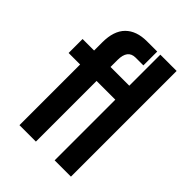

<svg xmlns="http://www.w3.org/2000/svg" viewBox="-227 -912 1025 1025"><g transform="rotate(45 286.0 -399.0)"><path d="M19.5 -458V-563.5H106.4V-625Q106.4 -711.9 149.4 -754.9Q192.4 -797.9 271.5 -797.9H348.6V-693.4H290Q230.5 -693.4 230.5 -616.2V-563.5H372.1V-797.9H495.1V0H372.1V-458H230.5V0H106.4V-458Z"/></g></svg>

Font: Gothic A1
Style: Bold
Weight: 700
Version: Version 2.50